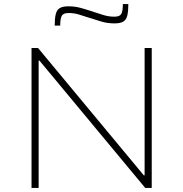

<svg xmlns="http://www.w3.org/2000/svg" viewBox="-20 -924 900 944"><path d="M135 0V-688H167L687 -62H691V-688H726V0H694L174 -626H170V0ZM249 -798Q249 -833 254 -854Q259 -875 273.5 -884Q288 -893 317 -893Q349 -893 379 -884.5Q409 -876 442 -865Q466 -857 490.5 -849.5Q515 -842 543 -842Q569 -842 576.5 -856Q584 -870 584 -904H611Q611 -869 606 -848Q601 -827 586.5 -818Q572 -809 543 -809Q508 -809 478.5 -818Q449 -827 417 -837Q392 -845 368.5 -852.5Q345 -860 317 -860Q291 -860 283.5 -846Q276 -832 276 -798Z"/></svg>

Font: Saira Expanded Thin
Style: Regular
Weight: 250
Width: 7
Designer: Hector Gatti with collaboration of the Omnibus-Type team
Foundry: Omnibus-Type
Version: Version 1.101